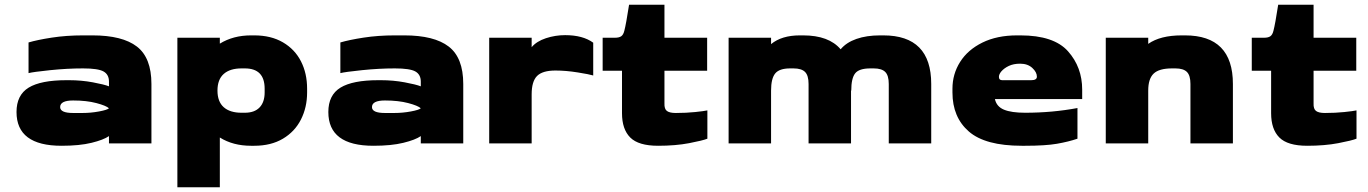

<svg xmlns="http://www.w3.org/2000/svg" viewBox="-20 -608 5801 814"><path d="M622 -252V0H442V-31Q419 -15 368 -2.5Q317 10 241 10Q50 10 50 -133Q50 -205 101.5 -236.5Q153 -268 262 -268H273Q325 -268 373.5 -259Q422 -250 442 -242V-262Q442 -292 419 -305Q396 -318 332 -318Q265 -318 192.5 -310.5Q120 -303 101 -298V-428Q138 -439 199.5 -448.5Q261 -458 332 -458H372Q499 -458 560.5 -410.5Q622 -363 622 -252ZM442 -149Q430 -160 388.5 -171Q347 -182 290 -182Q235 -182 235 -154Q235 -129 290 -129H330Q365 -129 400 -135.5Q435 -142 442 -149Z M1282 -232V-216Q1282 -153 1256 -101.5Q1230 -50 1179.5 -20Q1129 10 1058 10H1044Q968 10 912 -25V186H732V-448H912V-423Q969 -458 1044 -458H1058Q1129 -458 1179.5 -428.5Q1230 -399 1256 -348Q1282 -297 1282 -232ZM1102 -232Q1102 -318 1018 -318H1004Q955 -318 928.5 -294.5Q902 -271 902 -224Q902 -177 928.5 -153.5Q955 -130 1004 -130H1018Q1059 -130 1080.5 -152.5Q1102 -175 1102 -216Z M1944 -252V0H1764V-31Q1741 -15 1690 -2.5Q1639 10 1563 10Q1372 10 1372 -133Q1372 -205 1423.5 -236.5Q1475 -268 1584 -268H1595Q1647 -268 1695.5 -259Q1744 -250 1764 -242V-262Q1764 -292 1741 -305Q1718 -318 1654 -318Q1587 -318 1514.5 -310.5Q1442 -303 1423 -298V-428Q1460 -439 1521.5 -448.5Q1583 -458 1654 -458H1694Q1821 -458 1882.5 -410.5Q1944 -363 1944 -252ZM1764 -149Q1752 -160 1710.5 -171Q1669 -182 1612 -182Q1557 -182 1557 -154Q1557 -129 1612 -129H1652Q1687 -129 1722 -135.5Q1757 -142 1764 -149Z M2234 -448V-408Q2255 -433 2294.5 -446Q2334 -459 2376 -459Q2451 -459 2495 -427V-288Q2479 -293 2429 -301Q2379 -309 2335 -309Q2280 -309 2257 -286Q2234 -263 2234 -208V0H2054V-448Z M2617 -128V-308H2535V-448H2587Q2605 -448 2614 -454.5Q2623 -461 2627 -478Q2634 -504 2647 -588H2797V-448H2978V-308H2797V-170Q2796 -146 2807.5 -137.5Q2819 -129 2845 -129Q2889 -129 2927.5 -133Q2966 -137 2979 -140V-20Q2959 -12 2901.5 -1Q2844 10 2770 10Q2687 10 2652 -25Q2617 -60 2617 -128Z M3928 -252V0H3748V-252Q3748 -288 3733 -303Q3718 -318 3684 -318H3670Q3622 -318 3605.5 -297Q3589 -276 3589 -224H3588V0H3408V-252Q3408 -288 3393 -303Q3378 -318 3344 -318H3330Q3284 -318 3266.5 -296.5Q3249 -275 3249 -224V0H3069V-448H3249V-421Q3294 -458 3371 -458H3385Q3494 -458 3544 -399Q3568 -428 3611 -443Q3654 -458 3711 -458H3725Q3928 -458 3928 -252Z M4198 -188Q4205 -156 4236.5 -143Q4268 -130 4326 -130Q4441 -130 4548 -150V-20Q4510 -7 4461 1.5Q4412 10 4326 10H4312Q4157 10 4087.5 -50.5Q4018 -111 4018 -216V-232Q4018 -294 4050.5 -345.5Q4083 -397 4145 -427.5Q4207 -458 4292 -458H4306Q4448 -458 4508 -390.5Q4568 -323 4568 -228V-188ZM4225 -305Q4215 -293 4215 -282Q4215 -268 4229 -268H4352Q4376 -268 4376 -283Q4376 -302 4356.5 -320Q4337 -338 4305 -338Q4277 -338 4257 -328.5Q4237 -319 4225 -305Z M5207 -252V0H5027V-252Q5027 -288 5012 -303Q4997 -318 4963 -318H4949Q4894 -318 4871 -296Q4848 -274 4848 -224V0H4668V-448H4848V-422Q4899 -458 4990 -458H5004Q5207 -458 5207 -252Z M5369 -128V-308H5287V-448H5339Q5357 -448 5366 -454.5Q5375 -461 5379 -478Q5386 -504 5399 -588H5549V-448H5730V-308H5549V-170Q5548 -146 5559.5 -137.5Q5571 -129 5597 -129Q5641 -129 5679.5 -133Q5718 -137 5731 -140V-20Q5711 -12 5653.5 -1Q5596 10 5522 10Q5439 10 5404 -25Q5369 -60 5369 -128Z"/></svg>

Font: Dashboard
Style: Regular
Weight: 400
Designer: jaiki
Version: Version 1.000